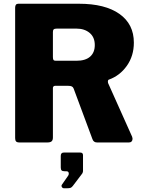

<svg xmlns="http://www.w3.org/2000/svg" viewBox="-20 -762 771 1027"><path d="M689 -20Q689 -11 684 -5.5Q679 0 670 0H499Q480 0 474 -19L374 -288Q371 -296 364.5 -299.5Q358 -303 344 -303H275Q269 -303 266 -299.5Q263 -296 263 -292V-27Q263 -12 256 -6Q249 0 233 0H84Q71 0 66 -5.5Q61 -11 61 -23V-721Q61 -742 78 -742H402Q542 -742 619 -687.5Q696 -633 696 -534Q696 -463 658.5 -410Q621 -357 562 -336Q557 -334 557 -326Q557 -321 558 -318L687 -30Q689 -22 689 -20ZM487 -521Q487 -563 459.5 -586Q432 -609 389 -609H284Q272 -609 267.5 -605Q263 -601 263 -591V-457Q263 -446 266 -441.5Q269 -437 278 -437H389Q437 -437 462 -459Q487 -481 487 -521ZM311 226 343 180Q348 174 348 167Q348 154 335 154H326Q314 154 309.5 149.5Q305 145 305 134V72Q305 54 321 54H409Q424 54 424 68V154Q424 157 422.5 160.5Q421 164 420 166L370 232Q364 240 358 242.5Q352 245 339 245H322Q315 245 311 238.5Q307 232 311 226Z"/></svg>

Font: Libre Franklin ExtraBold
Style: Regular
Weight: 800
Designer: Pablo Impallari, Rodrigo Fuenzalida
Foundry: Impallari Type
Version: Version 1.002; ttfautohint (v1.5)